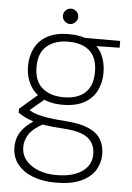

<svg xmlns="http://www.w3.org/2000/svg" viewBox="-60 -708 679 985"><g transform="rotate(5 280.0 -216.0)"><path d="M264 232Q198 232 147 212.5Q96 193 67 156.5Q38 120 38 68Q38 40 47.5 14.5Q57 -11 80 -35Q103 -59 144 -84L182 -65Q124 -34 103.5 -2.5Q83 29 83 64Q83 103 106.5 132Q130 161 171 177Q212 193 264 193Q321 193 361 178Q401 163 422.5 135.5Q444 108 444 71Q444 18 408 -12Q372 -42 278 -48Q223 -51 185 -57Q147 -63 121 -71.5Q95 -80 77 -89.5Q59 -99 44 -109V-129L139 -211L182 -197L81 -112L82 -135Q95 -129 108 -121.5Q121 -114 141 -108Q161 -102 195 -96.5Q229 -91 286 -87Q362 -82 406.5 -62.5Q451 -43 470.5 -10Q490 23 490 68Q490 111 467 148.5Q444 186 394.5 209Q345 232 264 232ZM265 -169Q200 -169 157 -193Q114 -217 92.5 -258.5Q71 -300 71 -350Q71 -404 92.5 -445.5Q114 -487 157.5 -510Q201 -533 265 -533Q332 -533 375.5 -510Q419 -487 439.5 -445.5Q460 -404 460 -350Q460 -300 439.5 -258.5Q419 -217 375.5 -193Q332 -169 265 -169ZM266 -208Q339 -208 377.5 -244Q416 -280 416 -351Q416 -424 377 -459Q338 -494 266 -494Q198 -494 156.5 -459Q115 -424 115 -351Q115 -279 156 -243.5Q197 -208 266 -208ZM356 -483 340 -521H531V-486ZM266 -585Q251 -585 239 -596.5Q227 -608 227 -625Q227 -641 238.5 -652.5Q250 -664 266 -664Q283 -664 294.5 -652Q306 -640 306 -625Q306 -609 294 -597Q282 -585 266 -585Z"/></g></svg>

Font: DM Sans 10pt ExtraLight
Style: Regular
Weight: 250
Version: Version 4.004;gftools[0.9.30]